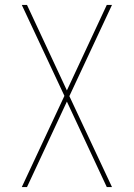

<svg xmlns="http://www.w3.org/2000/svg" viewBox="-20 -540 540 775"><path d="M68 215 240 -153 68 -520H89L250 -175L411 -520H432L260 -152L432 215H411L250 -130L89 215Z"/></svg>

Font: Iosevka SS18 Thin
Style: Regular
Weight: 100
Monospace: yes
Designer: Belleve Invis
Foundry: Belleve Invis
Version: Version 25.1.1; ttfautohint (v1.8.4)